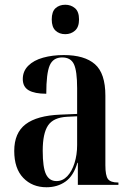

<svg xmlns="http://www.w3.org/2000/svg" viewBox="-20 -779 550 809"><path d="M176 10Q116 10 78 -29.5Q40 -69 40 -143Q40 -219 88 -255.5Q136 -292 234 -296L305 -299V-407Q305 -480 291.5 -508.5Q278 -537 242 -537Q204 -537 189.5 -503.5Q175 -470 175 -384Q126 -384 101 -398.5Q76 -413 76 -446Q76 -479 99 -502Q122 -525 161.5 -536Q201 -547 249 -547Q336 -547 380 -508.5Q424 -470 424 -376V-83Q424 -39 435 -24.5Q446 -10 477 -10H479V0H308V-93H306Q290 -38 256 -14Q222 10 176 10ZM218 -16Q244 -16 263.5 -36.5Q283 -57 294 -92Q305 -127 305 -168V-289L263 -287Q205 -284 182.5 -250.5Q160 -217 160 -144Q160 -73 174 -44.5Q188 -16 218 -16ZM255 -635Q230 -635 214 -650Q198 -665 198 -697Q198 -730 214 -744.5Q230 -759 255 -759Q279 -759 296 -744.5Q313 -730 313 -697Q313 -665 296 -650Q279 -635 255 -635Z"/></svg>

Font: Noto Serif Display Condensed SemiBold
Style: Regular
Weight: 600
Width: 3
Designer: Monotype Design Team
Foundry: Monotype Imaging Inc.
Version: Version 2.009